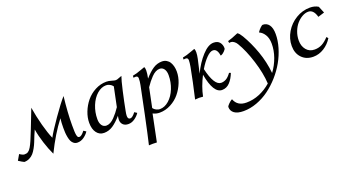

<svg xmlns="http://www.w3.org/2000/svg" viewBox="-75 -1107 3629 1997"><g transform="rotate(-20 1739.0 -108.5)"><path d="M545.4 -296.4Q443.4 -164.6 350.6 24.9Q319.8 -39.1 293.2 -122.1Q266.6 -205.1 254.9 -277.8Q244.1 -255.9 229.2 -219Q214.4 -182.1 203.9 -155Q193.4 -127.9 176 -96.4Q158.7 -64.9 141.1 -44.9Q123.5 -24.9 96.7 -11.2Q69.8 2.4 38.1 2.4Q16.6 -7.3 -21 -32.2L14.6 -93.8Q48.3 -70.8 67.4 -70.8Q80.1 -70.8 90.3 -73.2Q100.6 -75.7 109.6 -82.8Q118.7 -89.8 125.2 -96.9Q131.8 -104 140.4 -118.9Q148.9 -133.8 155 -146Q161.1 -158.2 171.4 -181.2Q183.1 -207 214.8 -287.6Q246.6 -368.2 272.5 -435.5L298.3 -502.9Q315.4 -399.4 342 -299.6Q368.7 -199.7 397.5 -134.8Q429.7 -195.8 516.1 -319.6Q602.5 -443.4 655.3 -502.9Q634.8 -322.8 634.8 -186Q634.8 -142.1 636 -116.5Q637.2 -90.8 640.9 -74.5Q644.5 -58.1 650.4 -52.2Q656.2 -46.4 666 -46.4Q689.9 -46.4 725.1 -93.3L752.4 -75.7Q732.9 -44.9 699.5 -21.2Q666 2.4 627.9 2.4Q605 2.4 588.1 -10Q571.3 -22.5 562.3 -41Q553.2 -59.6 547.9 -87.4Q542.5 -115.2 541 -138.9Q539.6 -162.6 539.6 -192.4Q539.6 -247.6 545.4 -296.4Z M1116.7 -116.2Q1065.4 -57.1 1020 -27.3Q974.6 2.4 921.9 2.4Q871.6 2.4 841.1 -38.3Q810.5 -79.1 810.5 -148.9Q810.5 -207.5 834.2 -268.1Q857.9 -328.6 898.4 -378.2Q939 -427.7 998.5 -459.2Q1058.1 -490.7 1124 -490.7Q1149.4 -490.7 1179.9 -481.2Q1210.4 -471.7 1223.1 -471.7Q1233.4 -471.7 1239.3 -474.1L1292.5 -493.7Q1277.8 -456.1 1252.2 -342.5Q1226.6 -229 1209 -135.7Q1202.1 -101.6 1202.1 -83Q1202.1 -46.4 1229 -46.4Q1253.4 -46.4 1288.6 -93.3L1315.9 -75.7Q1295.4 -44.4 1261.7 -21Q1228 2.4 1191.4 2.4Q1152.8 2.4 1132.1 -18.8Q1111.3 -40 1111.3 -71.3Q1111.3 -90.8 1116.7 -116.2ZM1136.7 -204.1Q1166.5 -341.3 1181.2 -418.5Q1175.8 -425.8 1167.5 -433.3Q1159.2 -440.9 1142.6 -448.7Q1126 -456.5 1108.4 -456.5Q1055.2 -456.5 1007.6 -414.8Q960 -373 931.6 -303.2Q903.3 -233.4 903.3 -155.3Q903.3 -111.3 921.6 -86.2Q939.9 -61 970.2 -61Q992.7 -61 1015.6 -73.2Q1038.6 -85.4 1060.8 -108.6Q1083 -131.8 1099.9 -153.1Q1116.7 -174.3 1136.7 -204.1Z M1463.4 -15.6Q1457 16.1 1432.4 136.2Q1407.7 256.3 1402.3 283.2Q1377 281.7 1358.9 281.7L1314.5 283.2Q1338.9 181.2 1383.5 -31Q1428.2 -243.2 1446.3 -335.9Q1454.1 -374 1454.1 -407.7Q1454.1 -434.6 1427.2 -434.6Q1413.1 -434.6 1404.3 -432.6L1405.3 -454.1Q1429.7 -458.5 1451.9 -465.1Q1474.1 -471.7 1504.2 -482.9Q1534.2 -494.1 1546.4 -498Q1554.7 -486.3 1554.7 -459Q1554.7 -425.3 1543.5 -372.1Q1594.7 -431.2 1640.1 -460.9Q1685.5 -490.7 1738.3 -490.7Q1766.6 -490.7 1788.8 -477.8Q1811 -464.8 1824 -443.1Q1836.9 -421.4 1843.3 -395Q1849.6 -368.7 1849.6 -339.4Q1849.6 -280.8 1825.9 -220.2Q1802.2 -159.7 1761.7 -110.1Q1721.2 -60.5 1661.6 -29.1Q1602.1 2.4 1536.1 2.4Q1498.5 2.4 1463.4 -15.6ZM1523.4 -284.2Q1493.7 -147 1479 -69.8Q1484.4 -62.5 1492.7 -54.9Q1501 -47.4 1517.6 -39.6Q1534.2 -31.7 1551.8 -31.7Q1605 -31.7 1652.6 -73.5Q1700.2 -115.2 1728.5 -185.1Q1756.8 -254.9 1756.8 -333Q1756.8 -377 1738.5 -402.1Q1720.2 -427.2 1689.9 -427.2Q1667.5 -427.2 1644.5 -415Q1621.6 -402.8 1599.4 -379.6Q1577.1 -356.4 1560.3 -335.2Q1543.5 -314 1523.4 -284.2Z M2100.1 -498Q2108.4 -486.3 2108.4 -459Q2108.4 -429.7 2099.6 -388.2Q2091.3 -349.1 2064.9 -236.8Q2115.7 -343.8 2183.1 -417.2Q2250.5 -490.7 2309.6 -490.7Q2355 -490.7 2377 -463.6Q2398.9 -436.5 2398.9 -397.5Q2398.9 -385.7 2378.7 -365.7Q2358.4 -345.7 2342.8 -340.3H2334.5Q2331.1 -373.5 2316.7 -395.5Q2302.2 -417.5 2275.9 -417.5Q2245.6 -417.5 2204.3 -376Q2163.1 -334.5 2122.6 -266.6Q2168 -70.8 2245.1 -70.8Q2272 -70.8 2298.6 -85Q2325.2 -99.1 2355.5 -140.6L2373 -133.8Q2350.6 -74.7 2314.5 -36.1Q2278.3 2.4 2228 2.4Q2132.8 2.4 2094.2 -214.8Q2037.6 -104.5 2016.6 0Q1990.7 -2.9 1973.1 -2.9L1928.7 0Q1973.1 -190.9 2000 -335.9Q2007.8 -378.9 2007.8 -407.7Q2007.8 -434.6 1981 -434.6Q1966.8 -434.6 1958 -432.6L1959 -454.1Q1983.4 -458.5 2005.6 -465.1Q2027.8 -471.7 2057.9 -482.9Q2087.9 -494.1 2100.1 -498Z M2577.1 -498Q2588.9 -490.7 2598.4 -479.5Q2607.9 -468.3 2621.6 -445.8Q2679.2 -348.6 2721.2 -230.5Q2763.2 -112.3 2775.9 14.2Q2823.7 -50.8 2850.1 -125.2Q2876.5 -199.7 2876.5 -273.4Q2876.5 -335.9 2851.3 -375.2Q2826.2 -414.6 2793.5 -426.8L2795.4 -434.6Q2806.6 -451.7 2826.2 -471.2Q2845.7 -490.7 2856.4 -490.7Q2898.9 -490.7 2924.3 -456.3Q2949.7 -421.9 2949.7 -354Q2949.7 -282.7 2927 -206.1Q2904.3 -129.4 2864.7 -59.1Q2825.2 11.2 2769 74.5Q2712.9 137.7 2649.2 184.3Q2585.4 231 2511.2 258.3Q2437 285.6 2363.8 285.6Q2295.9 285.6 2261.5 260.3Q2227.1 234.9 2227.1 192.4Q2227.1 181.6 2246.6 162.1Q2266.1 142.6 2283.2 131.3L2291 129.4Q2321.8 212.4 2421.4 212.4Q2496.1 212.4 2566.4 183.1Q2636.7 153.8 2696.3 101.6Q2690.4 -13.2 2646.2 -154.1Q2602.1 -294.9 2545.4 -389.2Q2533.7 -409.2 2515.6 -421.9Q2497.6 -434.6 2482.4 -434.6Q2472.2 -434.6 2463.4 -432.6L2459 -454.1Q2502 -465.3 2577.1 -498Z M3467.8 -466.8 3498.5 -392.1 3427.7 -370.1Q3404.3 -456.5 3345.7 -456.5Q3313 -456.5 3278.6 -437.3Q3244.1 -418 3215.8 -385.5Q3187.5 -353 3169.4 -305.9Q3151.4 -258.8 3151.4 -207.5Q3151.4 -146 3185.1 -104.7Q3218.8 -63.5 3276.4 -63.5Q3322.3 -63.5 3359.1 -83Q3396 -102.5 3434.1 -144L3449.7 -126.5Q3414.1 -68.4 3357.7 -33Q3301.3 2.4 3238.3 2.4Q3159.7 2.4 3111.6 -47.9Q3063.5 -98.1 3063.5 -179.2Q3063.5 -259.3 3106.2 -331.3Q3148.9 -403.3 3221.4 -447Q3293.9 -490.7 3376.5 -490.7Q3429.7 -490.7 3467.8 -466.8Z"/></g></svg>

Font: Flanker
Style: Italic
Weight: 400
Italic angle: -12°
Designer: Flanker
Version: Version 2.027